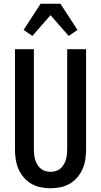

<svg xmlns="http://www.w3.org/2000/svg" viewBox="-20 -998 540 1026"><path d="M250 8Q223 8 196.5 2.5Q170 -3 147 -16.5Q124 -30 106.5 -50.5Q89 -71 78.5 -95.5Q68 -120 64 -146.5Q60 -173 60 -200V-735H161V-200Q161 -186 162.5 -172Q164 -158 168 -144.5Q172 -131 179.5 -118.5Q187 -106 197.5 -97Q208 -88 222 -84Q236 -80 250 -80Q264 -80 278 -84Q292 -88 302.5 -97Q313 -106 320.5 -118.5Q328 -131 332 -144.5Q336 -158 337.5 -172Q339 -186 339 -200V-735H440V-200Q440 -173 436 -146.5Q432 -120 421.5 -95.5Q411 -71 393.5 -50.5Q376 -30 353 -16.5Q330 -3 303.5 2.5Q277 8 250 8ZM153 -806 106 -838 197 -978H303L394 -838L347 -806L250 -917Z"/></svg>

Font: Iosevka SS18 Semibold
Style: Regular
Weight: 600
Monospace: yes
Designer: Belleve Invis
Foundry: Belleve Invis
Version: Version 25.1.1; ttfautohint (v1.8.4)